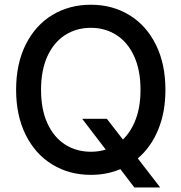

<svg xmlns="http://www.w3.org/2000/svg" viewBox="-20 -737 775 820"><path d="M436.5 -229.5 504.9 -141.1Q540.5 -175.3 560.3 -229Q580.1 -282.7 580.1 -353.5Q580.1 -437.5 552.7 -497.1Q525.4 -556.6 477.3 -587.4Q429.2 -618.2 368.2 -618.2Q306.6 -618.2 258.3 -587.4Q210 -556.6 182.6 -497.1Q155.3 -437.5 155.3 -353.5Q155.3 -269.5 182.6 -210Q210 -150.4 258.3 -119.6Q306.6 -88.9 368.2 -88.9Q402.3 -88.9 431.6 -98.1L331.1 -229.5ZM568.4 -60.5 664.1 63.5H553.7L494.1 -14.6Q436.5 9.8 368.2 9.8Q275.9 9.8 203.4 -34.4Q130.9 -78.6 89.8 -160.9Q48.8 -243.2 48.8 -353.5Q48.8 -464.4 89.8 -546.6Q130.9 -628.9 203.4 -672.9Q275.9 -716.8 368.2 -716.8Q459.5 -716.8 532 -672.9Q604.5 -628.9 645.5 -546.6Q686.5 -464.4 686.5 -353.5Q686.5 -257.8 655.5 -182.9Q624.5 -107.9 568.4 -60.5Z"/></svg>

Font: Pretendard GOV Medium
Style: Regular
Weight: 500
Designer: Base glyphs from Inter by Rasmus Andersson; Hangeul glyphs from Noto Sans CJK(Source Han Sans) by Jang Soo-young and Kan
Foundry: Kil Hyung-jin
Version: Version 1.309